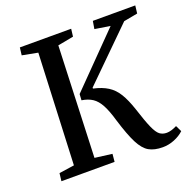

<svg xmlns="http://www.w3.org/2000/svg" viewBox="-128 -835 964 974"><g transform="rotate(-20 354.0 -348.0)"><path d="M589 14Q544 14 515 -2.5Q486 -19 463 -64Q440 -109 414 -194Q398 -250 380.5 -282.5Q363 -315 339.5 -330.5Q316 -346 282 -351L284 -384L550 -655L467 -668L474 -710H703L698 -668L623 -654L357 -392V-387Q403 -377 434 -357.5Q465 -338 486 -303.5Q507 -269 525 -215Q548 -143 564 -107Q580 -71 595.5 -59.5Q611 -48 633 -48Q656 -48 688 -64L704 -31Q683 -11 652 1.5Q621 14 589 14ZM46 0 51 -42 133 -54 159 -653 75 -669 80 -710H357L352 -669L267 -653L244 -54L337 -42L333 0Z"/></g></svg>

Font: Literata 36pt Medium
Style: Italic
Weight: 500
Italic angle: -2°
Designer: Latin by Veronika Burian and Jose Scaglione. Greek by Irene Vlachou. Cyrillic by Vera Evstafieva
Foundry: TypeTogether
Version: Version 3.002